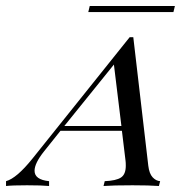

<svg xmlns="http://www.w3.org/2000/svg" viewBox="-87 -620 617 640"><path d="M446.8 -16.1 442.7 0Q410.5 -2.4 354.8 -2.4Q289.5 -2.4 258.1 0L262.1 -16.1Q300 -17.7 316.1 -28.2Q332.3 -38.7 332.3 -67.7Q332.3 -78.2 331.5 -83.9L319.4 -183.9H114.5L59.7 -115.3Q28.2 -75.8 28.2 -50.8Q28.2 -21 76.6 -16.1V0Q52.4 -2.4 3.2 -2.4Q-46 -2.4 -66.9 0V-16.1Q-31.5 -25.8 21 -91.1L345.2 -496H357.3L407.3 -67.7Q410.5 -41.1 421.8 -29Q433.1 -16.9 446.8 -16.1ZM317.7 -200 292.7 -404.8 127.4 -200ZM491.1 -579.8H207.3L212.1 -600H496Z"/></svg>

Font: Playfair Display SC
Style: Italic
Weight: 400
Italic angle: -14°
Designer: Claus Eggers Sørensen
Foundry: Claus Eggers Sørensen
Version: Version 1.202; ttfautohint (v1.6)